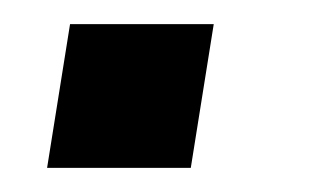

<svg xmlns="http://www.w3.org/2000/svg" viewBox="-20 -139 277 159"><path d="M19 0 38 -119H157L138 0Z"/></svg>

Font: Mulish SemiBold
Style: Italic
Weight: 600
Italic angle: -9°
Designer: Vernon Adams
Foundry: Vernon Adams
Version: Version 3.603; ttfautohint (v1.8.3)